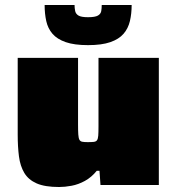

<svg xmlns="http://www.w3.org/2000/svg" viewBox="-20 -742 707 770"><path d="M217 8Q160 8 127 -6.5Q94 -21 77.5 -48.5Q61 -76 56 -115Q51 -154 51 -202V-510H293V-243Q293 -217 294 -202.5Q295 -188 298.5 -181.5Q302 -175 310 -173.5Q318 -172 332 -172Q347 -172 356 -173Q365 -174 369 -179.5Q373 -185 374 -198Q375 -211 375 -234V-510H617V0H383L379 -57H368Q347 -31 320.5 -16.5Q294 -2 267 3Q240 8 217 8ZM333 -561Q278 -561 243.5 -573Q209 -585 190.5 -606.5Q172 -628 165.5 -657.5Q159 -687 159 -722H279Q279 -709 281.5 -697.5Q284 -686 295 -679.5Q306 -673 333 -673Q361 -673 372.5 -679.5Q384 -686 386 -697.5Q388 -709 388 -722H508Q508 -687 501 -657.5Q494 -628 475.5 -606.5Q457 -585 422.5 -573Q388 -561 333 -561Z"/></svg>

Font: Saira Expanded Black
Style: Regular
Weight: 900
Width: 7
Designer: Hector Gatti with collaboration of the Omnibus-Type team
Foundry: Omnibus-Type
Version: Version 1.101